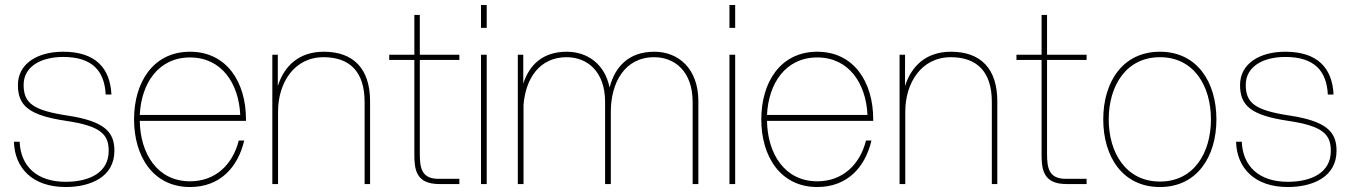

<svg xmlns="http://www.w3.org/2000/svg" viewBox="-20 -740 5430 772"><path d="M244 12C342 12 440 -27 440 -134C440 -208 402 -252 254 -275C113 -296 75 -325 75 -399C75 -472 144 -511 234 -511C351 -511 400 -455 405 -360H428C423 -466 364 -532 234 -532C129 -532 52 -483 52 -398C52 -314 98 -276 246 -254C388 -233 417 -198 417 -133C417 -45 338 -9 244 -9C129 -9 63 -71 59 -170H36C39 -64 111 12 244 12Z M744 12C863 12 936 -65 962 -175H940C916 -79 847 -11 744 -11C613 -11 544 -122 542 -254H969V-261C969 -409 892 -532 744 -532C596 -532 519 -409 519 -260C519 -111 596 12 744 12ZM542 -278C548 -405 617 -509 744 -509C871 -509 940 -405 946 -278Z M1446 -330V0H1468V-333C1468 -464 1401 -532 1282 -532C1183 -532 1123 -476 1097 -394V-520H1075V0H1098V-291C1098 -406 1162 -510 1281 -510C1385 -510 1446 -453 1446 -330Z M1646 -680V-520H1545V-499H1646V-121C1646 -61 1651 0 1746 0H1827V-21H1743C1676 -21 1668 -64 1668 -120V-499H1827V-520H1668V-680Z M1914 0H1937V-520H1914ZM1914 -628H1937V-720H1914Z M2765 -330V0H2788V-333C2788 -464 2708 -532 2611 -532C2509 -532 2453 -473 2431 -388C2412 -483 2341 -532 2259 -532C2164 -532 2109 -481 2084 -404V-520H2062V0H2085V-318C2093 -422 2148 -510 2258 -510C2341 -510 2413 -453 2413 -330V0H2436V-291C2436 -406 2491 -510 2610 -510C2693 -510 2765 -453 2765 -330Z M2913 0H2936V-520H2913ZM2913 -628H2936V-720H2913Z M3266 12C3385 12 3458 -65 3484 -175H3462C3438 -79 3369 -11 3266 -11C3135 -11 3066 -122 3064 -254H3491V-261C3491 -409 3414 -532 3266 -532C3118 -532 3041 -409 3041 -260C3041 -111 3118 12 3266 12ZM3064 -278C3070 -405 3139 -509 3266 -509C3393 -509 3462 -405 3468 -278Z M3968 -330V0H3990V-333C3990 -464 3923 -532 3804 -532C3705 -532 3645 -476 3619 -394V-520H3597V0H3620V-291C3620 -406 3684 -510 3803 -510C3907 -510 3968 -453 3968 -330Z M4168 -680V-520H4067V-499H4168V-121C4168 -61 4173 0 4268 0H4349V-21H4265C4198 -21 4190 -64 4190 -120V-499H4349V-520H4190V-680Z M4644 12C4794 12 4871 -111 4871 -260C4871 -409 4794 -532 4644 -532C4493 -532 4416 -409 4416 -260C4416 -111 4493 12 4644 12ZM4438 -260C4438 -395 4508 -510 4644 -510C4780 -510 4849 -395 4849 -260C4849 -125 4780 -10 4644 -10C4508 -10 4438 -125 4438 -260Z M5158 12C5256 12 5354 -27 5354 -134C5354 -208 5316 -252 5168 -275C5027 -296 4989 -325 4989 -399C4989 -472 5058 -511 5148 -511C5265 -511 5314 -455 5319 -360H5342C5337 -466 5278 -532 5148 -532C5043 -532 4966 -483 4966 -398C4966 -314 5012 -276 5160 -254C5302 -233 5331 -198 5331 -133C5331 -45 5252 -9 5158 -9C5043 -9 4977 -71 4973 -170H4950C4953 -64 5025 12 5158 12Z"/></svg>

Font: Aspekta 50
Style: Regular
Weight: 50
Designer: Ivo Dolenc
Version: Version 2.000